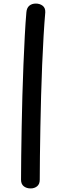

<svg xmlns="http://www.w3.org/2000/svg" viewBox="-20 -891 359 1077"><path d="M128 -822Q130 -847 144.5 -859Q159 -871 181 -871Q203 -871 219 -859Q235 -847 234 -822Q229 -765 224.5 -689Q220 -613 216.5 -527.5Q213 -442 210.5 -352.5Q208 -263 206.5 -177Q205 -91 204 -15.5Q203 60 203 117Q203 142 188 154Q173 166 152 166Q129 166 113.5 154Q98 142 98 117Q98 60 99 -15.5Q100 -91 101.5 -177Q103 -263 105.5 -352.5Q108 -442 111.5 -527.5Q115 -613 119 -689Q123 -765 128 -822Z"/></svg>

Font: Playpen Sans Medium
Style: Regular
Weight: 500
Designer: Laura Meseguer, Veronika Burian, José Scaglione
Foundry: TypeTogether
Version: Version 1.001